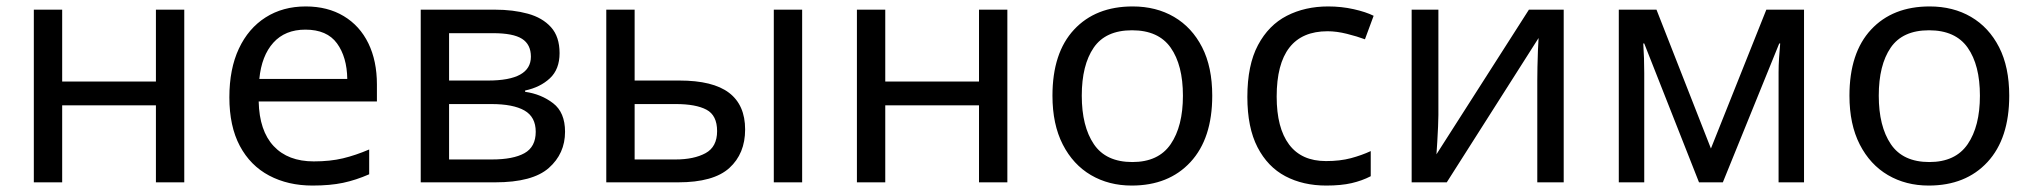

<svg xmlns="http://www.w3.org/2000/svg" viewBox="-20 -566 6311 596"><path d="M173 -536V-313H464V-536H552V0H464V-239H173V0H85V-536Z M929 -546Q997 -546 1047 -516Q1097 -486 1123.5 -431.5Q1150 -377 1150 -304V-251H783Q785 -160 829.5 -112.5Q874 -65 954 -65Q1005 -65 1044.5 -74.5Q1084 -84 1126 -102V-25Q1085 -7 1045 1.5Q1005 10 950 10Q874 10 815.5 -21Q757 -52 724.5 -113Q692 -174 692 -264Q692 -352 721.5 -415Q751 -478 804.5 -512Q858 -546 929 -546ZM928 -474Q865 -474 828.5 -433.5Q792 -393 785 -321H1058Q1057 -389 1026 -431.5Q995 -474 928 -474Z M1717 -401Q1717 -351 1687 -323Q1657 -295 1610 -285V-281Q1660 -274 1697 -245.5Q1734 -217 1734 -157Q1734 -89 1683.5 -44.5Q1633 0 1517 0H1286V-536H1516Q1573 -536 1618.5 -523.5Q1664 -511 1690.5 -481.5Q1717 -452 1717 -401ZM1628 -390Q1628 -428 1600.5 -445.5Q1573 -463 1511 -463H1374V-316H1495Q1628 -316 1628 -390ZM1643 -157Q1643 -203 1608 -223Q1573 -243 1505 -243H1374V-71H1507Q1573 -71 1608 -90.5Q1643 -110 1643 -157Z M1862 0V-536H1950V-316H2089Q2193 -316 2243 -278Q2293 -240 2293 -164Q2293 -89 2244 -44.5Q2195 0 2085 0ZM2382 0V-536H2470V0ZM1950 -71H2077Q2134 -71 2170 -90.5Q2206 -110 2206 -159Q2206 -208 2173 -225.5Q2140 -243 2078 -243H1950Z M2728 -536V-313H3019V-536H3107V0H3019V-239H2728V0H2640V-536Z M3743 -269Q3743 -136 3675.5 -63Q3608 10 3493 10Q3422 10 3366.5 -22.5Q3311 -55 3279 -117.5Q3247 -180 3247 -269Q3247 -402 3314 -474Q3381 -546 3496 -546Q3569 -546 3624.5 -513.5Q3680 -481 3711.5 -419.5Q3743 -358 3743 -269ZM3338 -269Q3338 -174 3375.5 -118.5Q3413 -63 3495 -63Q3576 -63 3614 -118.5Q3652 -174 3652 -269Q3652 -364 3614 -418Q3576 -472 3494 -472Q3412 -472 3375 -418Q3338 -364 3338 -269Z M4097 10Q4025 10 3970 -19Q3915 -48 3883.5 -109Q3852 -170 3852 -265Q3852 -364 3885 -426Q3918 -488 3974.5 -517Q4031 -546 4103 -546Q4144 -546 4182 -537.5Q4220 -529 4244 -517L4217 -444Q4193 -453 4161 -461Q4129 -469 4101 -469Q3943 -469 3943 -266Q3943 -169 3981.5 -117.5Q4020 -66 4096 -66Q4140 -66 4173.5 -75Q4207 -84 4235 -97V-19Q4208 -5 4175.5 2.5Q4143 10 4097 10Z M4445 -536V-209Q4445 -197 4444 -173Q4443 -149 4441.5 -125Q4440 -101 4439 -87L4726 -536H4834V0H4752V-316Q4752 -332 4752.5 -358Q4753 -384 4754 -409.5Q4755 -435 4756 -448L4471 0H4362V-536Z M5580 -536V0H5501V-342Q5501 -363 5502.5 -386Q5504 -409 5506 -431H5503L5328 0H5254L5084 -431H5081Q5084 -386 5084 -339V0H5005V-536H5122L5291 -105L5463 -536Z M6217 -269Q6217 -136 6149.5 -63Q6082 10 5967 10Q5896 10 5840.5 -22.5Q5785 -55 5753 -117.5Q5721 -180 5721 -269Q5721 -402 5788 -474Q5855 -546 5970 -546Q6043 -546 6098.5 -513.5Q6154 -481 6185.5 -419.5Q6217 -358 6217 -269ZM5812 -269Q5812 -174 5849.5 -118.5Q5887 -63 5969 -63Q6050 -63 6088 -118.5Q6126 -174 6126 -269Q6126 -364 6088 -418Q6050 -472 5968 -472Q5886 -472 5849 -418Q5812 -364 5812 -269Z"/></svg>

Font: Noto IKEA Arabic
Style: Regular
Weight: 400
Designer: Monotype Design Team
Foundry: Monotype Imaging Inc.
Version: Version 1.200